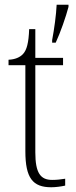

<svg xmlns="http://www.w3.org/2000/svg" viewBox="-20 -780 319 810"><path d="M200 -611V-600H215C235 -643 258 -709 269 -751V-760H219C217 -717 209 -659 200 -611ZM196 10C215 10 237 7 255 3V-26C235 -23 221 -21 200 -21C151 -21 129 -50 129 -137V-505H246V-536H129V-657H103C101 -600 93 -569 77 -552C64 -538 43 -529 16 -528V-505H87V-142C87 -29 118 10 196 10Z"/></svg>

Font: Noto Serif Myanmar SemiCondensed ExtraLight
Style: Regular
Weight: 200
Width: 4
Designer: Ben Mitchell and the Monotype Design Team
Foundry: Monotype Imaging Inc.
Version: Version 2.106